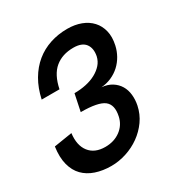

<svg xmlns="http://www.w3.org/2000/svg" viewBox="-155 -768 857 898"><g transform="rotate(-30 273.0 -318.5)"><path d="M437 -172.9Q428.2 -130.9 404.1 -96.9Q379.9 -63 346.4 -39.1Q313 -15.1 272.5 -2Q231.9 11.2 190.9 11.2Q145 11.2 107.4 -1.5Q69.8 -14.2 44.9 -39.6Q20 -64.9 9.5 -105Q-1 -145 6.8 -200.2L105 -215.8Q97.2 -152.8 125.5 -116.5Q153.8 -80.1 210.9 -80.1Q258.8 -80.1 293 -105.5Q327.1 -130.9 335.9 -172.9Q348.1 -230 316.7 -254.4Q285.2 -278.8 191.9 -278.8L210.9 -370.1Q244.1 -370.1 273.7 -376.5Q303.2 -382.8 326.7 -395.5Q350.1 -408.2 366 -426Q381.8 -443.8 387.2 -467.8Q395 -507.8 376.5 -532.5Q357.9 -557.1 312 -557.1Q252 -557.1 212.9 -524.7Q173.8 -492.2 159.2 -420.9H63Q75.2 -477.1 100.1 -519.5Q125 -562 159.9 -590.6Q194.8 -619.1 238.5 -633.5Q282.2 -647.9 331.1 -647.9Q372.1 -647.9 405 -635.5Q438 -623 459.5 -599.6Q481 -576.2 489 -543Q497.1 -509.8 487.8 -467.8Q481.9 -440.9 468.5 -417Q455.1 -393.1 435.1 -374.5Q415 -356 388.9 -344.5Q362.8 -333 334 -331.1Q366.2 -328.1 388.7 -314Q411.1 -299.8 424.1 -278.3Q437 -256.8 439.9 -229.5Q442.9 -202.1 437 -172.9Z"/></g></svg>

Font: Anonymous Pro
Style: Bold Italic
Weight: 700
Italic angle: -12°
Monospace: yes
Designer: Mark Simonson
Version: Version 1.003